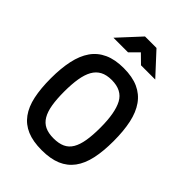

<svg xmlns="http://www.w3.org/2000/svg" viewBox="-268 -1053 1182 1182"><g transform="rotate(45 323.5 -461.5)"><path d="M322 -92Q367 -92 397.5 -106Q428 -120 446 -150.5Q464 -181 472 -228.5Q480 -276 480 -342Q480 -472 445.5 -536Q411 -600 322 -600Q277 -600 247 -584Q217 -568 199 -536Q181 -504 173 -455.5Q165 -407 165 -342Q165 -276 173 -229Q181 -182 199 -151.5Q217 -121 247 -106.5Q277 -92 322 -92ZM322 11Q246 11 194 -11Q142 -33 109.5 -77.5Q77 -122 63 -188Q49 -254 49 -342Q49 -429 63.5 -496.5Q78 -564 110 -610Q142 -656 194.5 -680Q247 -704 322 -704Q398 -704 450 -680.5Q502 -657 534.5 -611Q567 -565 581.5 -497.5Q596 -430 596 -342Q596 -253 581.5 -187Q567 -121 534.5 -77Q502 -33 450 -11Q398 11 322 11ZM277 -934H377L509 -791H385L328 -847L272 -791H145Z"/></g></svg>

Font: Panefresco 750wt
Style: Regular
Weight: 750
Foundry: Campivisivi & Chank Co
Version: Version 1.000